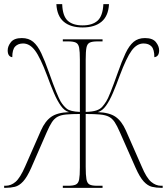

<svg xmlns="http://www.w3.org/2000/svg" viewBox="-20 -903 802 923"><path d="M377 -771Q319 -771 286.5 -798.5Q254 -826 251 -883H279Q281 -826 305.5 -803.5Q330 -781 377 -781Q424 -781 449 -803.5Q474 -826 477 -883H504Q501 -826 468 -798.5Q435 -771 377 -771ZM0 0V-10H7Q33 -10 55 -29Q77 -48 101 -103L177 -276Q197 -321 226.5 -341.5Q256 -362 312 -364Q290 -370 272.5 -394.5Q255 -419 239 -456.5Q223 -494 207 -538Q174 -626 148.5 -660Q123 -694 91 -694Q67 -694 53 -679.5Q39 -665 39 -628Q17 -631 17 -661Q17 -681 32.5 -700.5Q48 -720 85 -720Q118 -720 139.5 -702Q161 -684 178.5 -647Q196 -610 216 -553Q236 -496 250.5 -461Q265 -426 271 -416Q285 -393 301.5 -380Q318 -367 364 -365V-616Q364 -655 360.5 -673.5Q357 -692 345 -698Q333 -704 308 -704H282V-714H473V-704H449Q423 -704 411 -698Q399 -692 395.5 -673.5Q392 -655 392 -616V-365Q425 -366 443 -372Q461 -378 471 -389Q481 -400 491 -416Q505 -437 546 -553Q566 -610 583.5 -647Q601 -684 622.5 -702Q644 -720 677 -720Q714 -720 729.5 -700.5Q745 -681 745 -661Q745 -631 722 -628Q722 -665 708.5 -679.5Q695 -694 670 -694Q638 -694 613 -660Q588 -626 555 -538Q539 -494 523 -456.5Q507 -419 489.5 -394.5Q472 -370 450 -364Q506 -362 535.5 -341.5Q565 -321 585 -276L661 -103Q684 -48 706.5 -29Q729 -10 754 -10H762V0H756Q731 0 710.5 -5Q690 -10 671 -30.5Q652 -51 632 -96L556 -268Q543 -298 531.5 -315.5Q520 -333 504 -341.5Q488 -350 461.5 -352.5Q435 -355 392 -355V-101Q392 -61 395.5 -41.5Q399 -22 410.5 -16Q422 -10 447 -10H473V0H282V-10H307Q333 -10 345 -16Q357 -22 360.5 -40.5Q364 -59 364 -98V-355Q323 -355 297.5 -352.5Q272 -350 256.5 -341.5Q241 -333 229.5 -315.5Q218 -298 205 -268L130 -96Q110 -51 91 -30.5Q72 -10 51.5 -5Q31 0 6 0Z"/></svg>

Font: Noto Serif Display Condensed Thin
Style: Regular
Weight: 100
Width: 3
Designer: Monotype Design Team
Foundry: Monotype Imaging Inc.
Version: Version 2.009